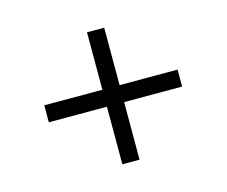

<svg xmlns="http://www.w3.org/2000/svg" viewBox="-83 -695 919 779"><g transform="rotate(-15 376.0 -306.0)"><path d="M340.3 -28.3V-270H96.2V-341.3H340.3V-582.5H412.6V-341.3H656.2V-270H412.6V-28.3Z"/></g></svg>

Font: Kameron Medium
Style: Regular
Weight: 500
Designer: Vernon Adams
Foundry: Vernon Adams
Version: Version 1.100